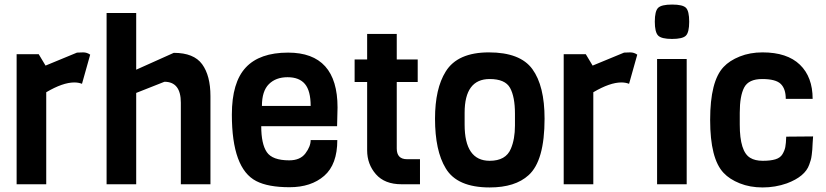

<svg xmlns="http://www.w3.org/2000/svg" viewBox="-20 -809 3626 843"><path d="M376 -569 340 -441Q325 -447 306 -447Q256 -447 183 -404V0H53V-571H150L180 -521L318 -578Q328 -579 345 -579Q362 -579 376 -569Z M904 0H774V-358Q774 -450 702 -450L578 -401V0H448V-752H578V-503L743 -577Q831 -577 867.5 -527Q904 -477 904 -387Z M1460 -255H1127Q1127 -177 1151.5 -141Q1176 -105 1250 -105Q1298 -105 1321 -135.5Q1344 -166 1344 -194H1461Q1461 -87 1403.5 -37Q1346 13 1251.5 13Q1157 13 1105 -14Q998 -69 998 -306Q998 -447 1059 -512.5Q1120 -578 1245 -578Q1462 -578 1462 -337Q1462 -311 1460 -255ZM1130 -344H1344Q1344 -410 1319 -440Q1294 -470 1242.5 -470Q1191 -470 1160.5 -439.5Q1130 -409 1130 -344Z M1824 0H1743Q1669 0 1630.5 -44Q1592 -88 1592 -149V-449H1537V-548H1592V-660H1722V-548H1814V-449H1722V-157Q1722 -110 1767 -110H1824Z M2241 -258V-310Q2241 -384 2219.5 -423Q2198 -462 2130 -462Q2020 -462 2020 -314V-262Q2020 -103 2130 -103Q2201 -103 2223 -156Q2241 -198 2241 -258ZM2371 -288Q2371 -103 2301 -40Q2242 14 2130 14Q1987 14 1937 -70Q1890 -147 1890 -288Q1890 -420 1937 -495Q1989 -579 2126.5 -579Q2264 -579 2317.5 -505.5Q2371 -432 2371 -288Z M2778 -569 2742 -441Q2727 -447 2708 -447Q2658 -447 2585 -404V0H2455V-571H2552L2582 -521L2720 -578Q2730 -579 2747 -579Q2764 -579 2778 -569Z M2931 -789Q2978 -789 2992 -774.5Q3006 -760 3006 -713.5Q3006 -667 2991.5 -652.5Q2977 -638 2930.5 -638Q2884 -638 2869.5 -653Q2855 -668 2855 -714Q2855 -760 2869.5 -774.5Q2884 -789 2931 -789ZM2995 0H2865V-550H2995Z M3432 -209 3550 -210Q3549 -202 3548 -181Q3547 -160 3546.5 -152.5Q3546 -145 3544 -129Q3542 -113 3539.5 -105.5Q3537 -98 3533 -86Q3515 -34 3435 -4Q3384 14 3328.5 14Q3273 14 3228 -4Q3183 -22 3157 -50Q3098 -112 3098 -282.5Q3098 -453 3157 -515Q3183 -543 3228 -561Q3273 -579 3328 -579Q3436 -579 3492 -525Q3548 -471 3548 -375H3430Q3430 -419 3408 -440.5Q3386 -462 3326.5 -462Q3267 -462 3247.5 -425Q3228 -388 3228 -314V-262Q3228 -143 3274 -116Q3295 -103 3329 -103Q3363 -103 3384.5 -109.5Q3406 -116 3415.5 -132Q3425 -148 3428 -163.5Q3431 -179 3432 -209Z"/></svg>

Font: Viga
Style: Regular
Weight: 400
Designer: Oscar Yáñez
Foundry: Fontstage
Version: Version 1.001